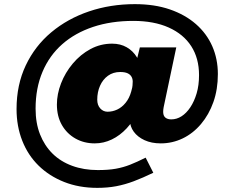

<svg xmlns="http://www.w3.org/2000/svg" viewBox="-20 -738 1133 928"><path d="M450 170Q362 170 290 141.5Q218 113 166.5 62.5Q115 12 87.5 -58Q60 -128 60 -211Q60 -328 104.5 -422Q149 -516 228 -582Q307 -648 410.5 -683Q514 -718 632 -718Q727 -718 801 -692.5Q875 -667 927 -621.5Q979 -576 1006 -514.5Q1033 -453 1033 -380Q1033 -306 1011.5 -245Q990 -184 951.5 -138.5Q913 -93 863 -69Q813 -45 757 -45Q712 -45 678.5 -60.5Q645 -76 626.5 -101.5Q608 -127 608 -157Q608 -174 608.5 -190Q609 -206 609 -222L647 -200Q625 -153 592.5 -118Q560 -83 520.5 -64Q481 -45 438 -45Q386 -45 344.5 -68.5Q303 -92 279 -134Q255 -176 255 -233Q255 -283 275 -335Q295 -387 332 -431Q369 -475 417.5 -501Q466 -527 522 -527Q562 -527 592.5 -509.5Q623 -492 641.5 -461.5Q660 -431 664 -392L625 -383L656 -509H832L771 -220Q767 -198 770 -185.5Q773 -173 783 -167Q793 -161 808 -161Q834 -161 857.5 -176Q881 -191 900 -219.5Q919 -248 930.5 -287Q942 -326 942 -375Q942 -456 904.5 -514.5Q867 -573 795.5 -605Q724 -637 624 -637Q517 -637 430 -608Q343 -579 281 -524.5Q219 -470 185.5 -391Q152 -312 152 -213Q152 -143 173.5 -88.5Q195 -34 234 4.5Q273 43 329 63.5Q385 84 453 84Q504 84 540 77.5Q576 71 609 58Q642 45 684 24L721 97Q669 122 626.5 138Q584 154 542 162Q500 170 450 170ZM500 -198Q524 -198 546.5 -208.5Q569 -219 587 -241Q605 -263 614 -295Q617 -304 619 -314.5Q621 -325 621 -335Q623 -352 617 -364.5Q611 -377 597.5 -383.5Q584 -390 561 -390Q527 -390 502 -372Q477 -354 463.5 -323.5Q450 -293 450 -256Q450 -230 464.5 -214Q479 -198 500 -198Z"/></svg>

Font: Lexend Exa Black
Style: Regular
Weight: 900
Designer: Bonnie Shaver-Troup, Thomas Jockin
Foundry: Lexend
Version: Version 1.007